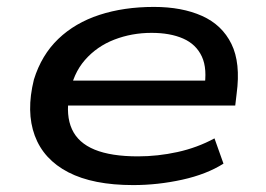

<svg xmlns="http://www.w3.org/2000/svg" viewBox="-20 -526 769 555"><path d="M365 9Q249 9 177.5 -28Q106 -65 80.5 -134Q55 -203 78 -296Q100 -367 148.5 -413.5Q197 -460 267.5 -483Q338 -506 425 -506Q506 -506 564 -480Q622 -454 649 -399Q676 -344 664 -255L660 -221H151L162 -293H598L570 -269Q580 -327 563.5 -362.5Q547 -398 509.5 -414.5Q472 -431 418 -431Q361 -431 310.5 -411.5Q260 -392 225.5 -352.5Q191 -313 181 -253L180 -251Q170 -192 188 -152.5Q206 -113 253.5 -93.5Q301 -74 379 -74Q436 -74 493 -86.5Q550 -99 600 -126L626 -53Q577 -22 506.5 -6.5Q436 9 365 9Z"/></svg>

Font: Nunito Sans 7pt Expanded Medium
Style: Italic
Weight: 500
Width: 7
Italic angle: -9°
Designer: Vernon Adams
Foundry: Vernon Adams
Version: Version 3.101;gftools[0.9.27]